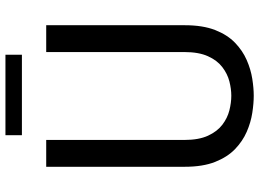

<svg xmlns="http://www.w3.org/2000/svg" viewBox="-146 -818 975 723"><g transform="rotate(-90 341.5 -456.5)"><path d="M342.5 11.5Q313.5 11.5 277.8 6Q242 0.5 206.5 -15Q171 -30.5 141.2 -59.2Q111.5 -88 93.2 -134.2Q75 -180.5 75 -248V-770H176V-250Q176 -195.5 192 -160.8Q208 -126 233.2 -106.8Q258.5 -87.5 287.5 -80.2Q316.5 -73 342.5 -73Q368 -73 396.5 -80.2Q425 -87.5 450.2 -106.8Q475.5 -126 491.2 -160.8Q507 -195.5 507 -250V-770H608V-248Q608 -180.5 590 -134.2Q572 -88 542.2 -59.2Q512.5 -30.5 477 -15Q441.5 0.5 406.2 6Q371 11.5 342.5 11.5ZM194 -923.5H497V-861.5H194Z"/></g></svg>

Font: Junction Medium
Style: Regular
Weight: 500
Designer: Caroline Hadilaksono
Foundry: Caroline Hadilaksono, Tyler Finck, The League of Moveable Type
Version: Version 2.000; ttfautohint (v1.8.3)